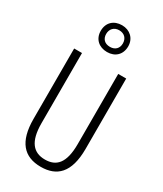

<svg xmlns="http://www.w3.org/2000/svg" viewBox="-242 -1069 987 1166"><g transform="rotate(30 252.0 -486.0)"><path d="M253 -795C310 -795 348 -832 348 -889C348 -945 307 -982 252 -982C195 -982 156 -946 156 -888C156 -831 196 -795 253 -795ZM253 -831C214 -831 194 -855 194 -888C194 -922 216 -947 252 -947C289 -947 311 -923 311 -888C311 -853 288 -831 253 -831ZM435 -221V-714H379V-222C379 -87 331 -41 253 -41C172 -41 125 -92 125 -222V-714H70V-220C70 -62 134 10 253 10C364 10 435 -52 435 -221Z"/></g></svg>

Font: Noto Sans Khmer UI ExtraCondensed Light
Style: Regular
Weight: 300
Width: 2
Designer: Danh Hong and the Monotype Design Team
Foundry: Monotype Imaging Inc.
Version: Version 2.002